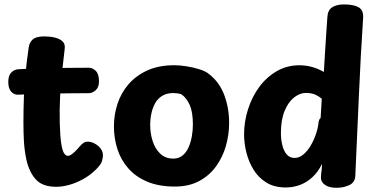

<svg xmlns="http://www.w3.org/2000/svg" viewBox="-20 -854 1732 886"><path d="M112.6 -635.9Q116.1 -659 131.7 -672.5Q147.3 -686 184.8 -686Q210 -686 232.8 -680.7Q255.6 -675.4 268.8 -662.9Q282 -650.4 278.4 -627.1Q272 -574.8 266.1 -519.3Q260.2 -463.8 257.2 -405.4Q254.2 -347 255.8 -285Q257.6 -220.7 263.1 -188.4Q268.6 -156.1 276.6 -145.4Q284.6 -134.8 292.9 -134.8Q301.9 -134.8 313.2 -143.6Q324.4 -152.3 334.8 -163.7Q345.2 -175.1 351.2 -182.1Q357.2 -189.1 365.5 -194.7Q373.8 -200.3 385.4 -200.3Q399.8 -200.3 416 -192Q432.2 -183.7 443.7 -169.4Q455.1 -155.1 455.1 -136.1Q455.1 -129.1 451.2 -112.6Q447.3 -96 423 -72Q396 -45.2 363.2 -27.2Q330.3 -9.2 298.4 -0.6Q266.4 8 240.6 8Q176.7 8 146.1 -25.2Q115.4 -58.3 102.1 -115.4Q92.8 -159.4 90.4 -201.2Q88.1 -243 88.1 -288Q88.1 -349 90.3 -405.8Q92.6 -462.6 98.2 -519.5Q103.8 -576.4 112.6 -635.9ZM64.4 -417Q45.4 -416 31.8 -430.8Q18.2 -445.7 18.2 -476.1Q18.2 -504.8 31.8 -519.1Q45.4 -533.4 64.4 -534.4Q90.4 -536.4 129.1 -537.9Q167.7 -539.4 212.3 -539.9Q256.9 -540.4 303 -540.9Q349.1 -541.4 390.1 -541.4Q407.1 -541.4 421.8 -527.1Q436.6 -512.8 436.8 -479Q436.8 -450.9 421.4 -437.4Q406.1 -424 390.1 -424Q348.1 -424 307.6 -423.5Q267.1 -423 227.3 -422.5Q187.4 -422 146.9 -420.5Q106.4 -419 64.4 -417Z M784.9 -553Q808.7 -553 840.6 -548.1Q872.6 -543.2 901.5 -533.9Q930.4 -524.7 945.2 -511.7Q992.8 -474.7 1015.1 -414.9Q1037.3 -355.1 1037.3 -287Q1037.3 -232 1022.2 -179.7Q1007 -127.4 976.1 -85.2Q945.2 -42.9 898.1 -18Q850.9 6.9 786.9 6.9Q714.1 6.9 660.9 -15.1Q607.7 -37.1 573.1 -75.9Q538.6 -114.7 522.1 -164.9Q505.7 -215.2 505.7 -271Q505.7 -324.6 522.3 -375.1Q539 -425.7 573.4 -465.6Q607.8 -505.4 660.4 -529.2Q713.1 -553 784.9 -553ZM673.1 -276.4Q673.1 -238.9 684.3 -203.3Q695.4 -167.8 719.4 -144.9Q743.3 -122.1 780 -122.1Q805 -122.1 822.6 -136.5Q840.1 -150.9 850.4 -174.6Q860.8 -198.2 865.4 -225.8Q870.1 -253.4 870.1 -278.9Q870.1 -336 855.7 -369.2Q841.2 -402.3 816.8 -419.1Q806.1 -422.3 797.5 -423.4Q788.9 -424.6 779 -424.6Q749.7 -424.6 728.9 -412Q708.1 -399.4 696.2 -378.2Q684.3 -357 678.7 -330.8Q673.1 -304.7 673.1 -276.4Z M1490.7 -775.4Q1492.7 -808.1 1513.4 -820.8Q1534.2 -833.6 1566.8 -833.6Q1612.2 -833.6 1635.3 -820.1Q1658.3 -806.6 1655.6 -769.8Q1644.1 -596.3 1636 -409.7Q1627.9 -223.1 1619.7 -44Q1618.9 -12.9 1592.6 -0.2Q1566.3 12.6 1533 12.6Q1498.1 12.6 1479.4 -1.1Q1460.8 -14.7 1461 -33.7Q1461.2 -43.6 1462.1 -52.7Q1463 -61.9 1464.4 -72.8Q1465.8 -83.7 1466 -97.4Q1447.1 -59.4 1420.8 -35.6Q1394.6 -11.7 1363.5 -0.3Q1332.4 11.1 1298.4 11.1Q1245.6 11.1 1209 -11.7Q1172.4 -34.4 1149.9 -71.2Q1127.3 -108 1116.8 -150.9Q1106.3 -193.8 1106.3 -233.8Q1106.3 -292.8 1124.6 -349.9Q1142.8 -407.1 1176.4 -452.8Q1210 -498.4 1257.2 -525.6Q1304.3 -552.8 1361.7 -552.8Q1390.2 -552.8 1418.3 -545.4Q1446.4 -538 1474.4 -522Q1477.4 -568 1479.9 -612.2Q1482.4 -656.3 1485.4 -697.8Q1488.4 -739.2 1490.7 -775.4ZM1276.3 -239.6Q1276.3 -210.9 1282.7 -184.3Q1289 -157.8 1302.9 -141.5Q1316.9 -125.2 1339.1 -125.2Q1361.2 -125.2 1380.5 -141.6Q1399.8 -158 1414.6 -183.6Q1429.4 -209.1 1438.9 -237.9Q1448.3 -266.8 1450.3 -292.2Q1451.3 -297.4 1453.3 -301.6Q1455.3 -305.7 1459.6 -309.7L1464.8 -398.4Q1445.4 -414 1428.9 -419.6Q1412.3 -425.2 1391.7 -425.2Q1364 -425.2 1337.4 -404.6Q1310.8 -383.9 1293.6 -342.9Q1276.3 -301.9 1276.3 -239.6Z"/></svg>

Font: Playpen Sans
Style: Regular
Weight: 400
Designer: Laura Meseguer, Veronika Burian, José Scaglione, Kostas Bartsokas, Vera Evstafieva, Tom Grace, Yorlmar Campos
Foundry: TypeTogether
Version: Version 2.000